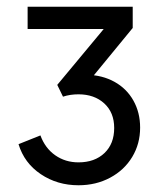

<svg xmlns="http://www.w3.org/2000/svg" viewBox="-20 -765 476 570"><path d="M35 -337 100 -363Q114 -325 144 -304Q174 -283 213 -283Q261 -283 290 -310.5Q319 -338 319 -385Q319 -431 289.5 -458Q260 -485 213 -485Q188 -485 167 -478L150 -513L288 -679H62V-745H374V-682L241 -520L238 -543Q284 -542 320 -522Q356 -502 376 -466.5Q396 -431 396 -386Q396 -338 372.5 -299Q349 -260 307 -237.5Q265 -215 213 -215Q150 -215 101 -248Q52 -281 35 -337Z"/></svg>

Font: Trafiko Sans Variable
Style: Regular
Weight: 400
Designer: Gumpita Rahayu / Trafiko
Foundry: Tokotype / Trafiko
Version: Version 0.001;FEAKit 1.0